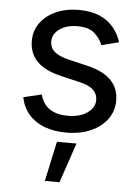

<svg xmlns="http://www.w3.org/2000/svg" viewBox="-55 -596 638 879"><g transform="rotate(5 264.0 -156.5)"><path d="M262.7 11.7Q206.5 11.7 162.8 -4.6Q119.1 -21 90.8 -53.2Q62.5 -85.4 52.7 -132.3L136.2 -152.3Q147.9 -107.4 180.4 -86.4Q212.9 -65.4 261.7 -65.4Q318.8 -65.4 352.8 -89.8Q386.7 -114.3 386.7 -147.9Q386.7 -176.3 366.9 -195.1Q347.2 -213.9 306.6 -223.1L215.8 -244.6Q141.6 -262.2 105.5 -299.1Q69.3 -335.9 69.3 -393.6Q69.3 -440.4 95.7 -476.3Q122.1 -512.2 167.7 -532.5Q213.4 -552.7 271.5 -552.7Q327.6 -552.7 366.9 -535.9Q406.2 -519 430.9 -489.5Q455.6 -460 467.8 -421.4L388.2 -400.9Q377 -430.2 350.8 -454.1Q324.7 -478 272 -478Q223.1 -478 190.7 -455.6Q158.2 -433.1 158.2 -398.9Q158.2 -368.7 180.2 -350.3Q202.1 -332 250 -320.8L332.5 -301.3Q406.7 -283.7 442.4 -246.8Q478 -210 478 -153.8Q478 -106 450.9 -68.6Q423.8 -31.2 375.2 -9.8Q326.7 11.7 262.7 11.7ZM184.6 240.7 224.1 57.6H314L252 240.7Z"/></g></svg>

Font: Inter Variable
Style: Regular
Weight: 400
Designer: Rasmus Andersson
Foundry: rsms
Version: Version 4.001;git-9221beed3